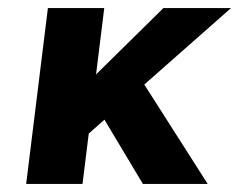

<svg xmlns="http://www.w3.org/2000/svg" viewBox="-20 -457 602 477"><path d="M190 -116 185 -239 386 -437H554ZM185 0H45L99 -437H239ZM334 -254 496 0H335L219 -194Z"/></svg>

Font: Josefin Sans Thin
Style: Bold Italic
Weight: 700
Italic angle: -7°
Version: Version 2.000